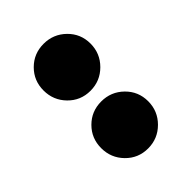

<svg xmlns="http://www.w3.org/2000/svg" viewBox="-24 -907 471 471"><g transform="rotate(45 211.5 -671.5)"><path d="M169 -613.5Q145 -590 111 -590Q77 -590 53.5 -613.5Q30 -637 30 -671Q30 -705 53.5 -729Q77 -753 111 -753Q145 -753 169 -729Q193 -705 193 -671Q193 -637 169 -613.5ZM369 -613.5Q345 -590 311 -590Q277 -590 253.5 -613.5Q230 -637 230 -671Q230 -705 253.5 -729Q277 -753 311 -753Q345 -753 369 -729Q393 -705 393 -671Q393 -637 369 -613.5Z"/></g></svg>

Font: Roundo
Style: Bold
Weight: 700
Designer: Namrata Goyal (Gurmukhi), Shiva Nallaperumal (Latin)
Foundry: Indian Type Foundry
Version: Version 1.000;PS 1.0;hotconv 1.0.88;makeotf.lib2.5.647800